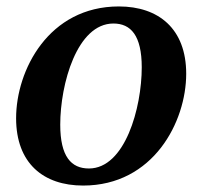

<svg xmlns="http://www.w3.org/2000/svg" viewBox="-20 -566 633 596"><path d="M238 10C456 10 558 -188 558 -337C558 -477 472 -546 349 -546C131 -546 30 -348 30 -199C30 -59 115 10 238 10ZM256 -43C201 -43 167 -80 167 -179C167 -305 219 -493 332 -493C386 -493 420 -456 420 -357C420 -231 368 -43 256 -43Z"/></svg>

Font: Noto Serif SemiBold
Style: Italic
Weight: 600
Italic angle: -12°
Designer: Monotype Design Team
Foundry: Monotype Imaging Inc.
Version: Version 2.014